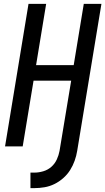

<svg xmlns="http://www.w3.org/2000/svg" viewBox="-20 -755 543 990"><path d="M137 215V135H158Q180 135 203.5 128Q227 121 245 105Q263 89 273 67Q283 45 287 23L347 -339H153L97 0H6L127 -735H218L166 -419H360L412 -735H503L378 23Q374 48 365 73.5Q356 99 341.5 122Q327 145 306 163.5Q285 182 260.5 194Q236 206 209.5 210.5Q183 215 158 215Z"/></svg>

Font: Iosevka Medium Oblique
Style: Regular
Weight: 500
Italic angle: -9°
Monospace: yes
Designer: Belleve Invis
Foundry: Belleve Invis
Version: Version 32.5.0; ttfautohint (v1.8.4)